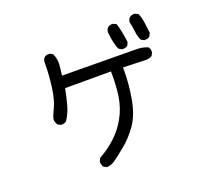

<svg xmlns="http://www.w3.org/2000/svg" viewBox="-134 -930 1268 1153"><g transform="rotate(-20 500.0 -353.5)"><path d="M362 51 343 41Q333 27 333 10V4L343 -16Q397 -45 446 -89.5Q495 -134 528.5 -194.5Q562 -255 573 -329Q581 -391 581 -455V-481H288Q278 -431 265.5 -383Q253 -335 225 -292Q213 -282 195 -282H189L170 -292Q160 -308 158 -325Q160 -345 181.5 -388Q203 -431 214 -507Q225 -583 225 -664Q225 -707 265 -707H271L290 -697Q304 -668 304 -632Q304 -621 296 -558Q731 -554 770 -554Q809 -554 842 -540Q852 -528 852 -511V-505L842 -485Q825 -474 804 -474L657 -479V-458Q657 -370 640.5 -278.5Q624 -187 583.5 -128Q543 -69 488 -24.5Q433 20 411.5 34.5Q390 49 362 51ZM696 -583H690L671 -593Q652 -627 644 -709Q649 -746 684 -746H690L710 -736Q725 -692 735 -613L726 -593Q714 -583 696 -583ZM840 -589H834L814 -599Q801 -627 798 -659Q795 -691 787 -721Q792 -758 828 -758H834L854 -748Q867 -719 871 -685.5Q875 -652 879 -619L869 -599Q857 -589 840 -589Z"/></g></svg>

Font: Xiaolai SC
Style: Regular
Weight: 400
Designer: Nozomi Seto 瀬戸のぞみ
Version: Version 3.11;December 4, 2020;FontCreator 13.0.0.2613 64-bit